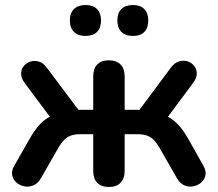

<svg xmlns="http://www.w3.org/2000/svg" viewBox="-20 -736 866 764"><path d="M413 8Q383 8 367 -8.5Q351 -25 351 -56V-202H301Q279 -202 263.5 -197Q248 -192 235.5 -179.5Q223 -167 210 -144L143 -27Q131 -6 113 1.5Q95 9 77 5.5Q59 2 45.5 -9.5Q32 -21 28.5 -38.5Q25 -56 37 -77L97 -182Q115 -214 133.5 -235.5Q152 -257 173.5 -269Q195 -281 222 -284L199 -244L78 -406Q64 -425 64 -442.5Q64 -460 74.5 -473Q85 -486 101 -491Q117 -496 134.5 -491Q152 -486 166 -467L292 -299H351V-432Q351 -463 367 -479.5Q383 -496 413 -496Q443 -496 459.5 -479.5Q476 -463 476 -432V-299H535L660 -467Q674 -486 692 -491.5Q710 -497 726 -492Q742 -487 752.5 -474Q763 -461 763 -443.5Q763 -426 749 -407L628 -244L604 -284Q631 -281 652.5 -269Q674 -257 693 -235.5Q712 -214 730 -182L789 -77Q801 -56 797.5 -38.5Q794 -21 780.5 -9.5Q767 2 749 5.5Q731 9 713.5 1.5Q696 -6 684 -27L617 -144Q604 -167 591.5 -179.5Q579 -192 563.5 -197Q548 -202 526 -202H476V-56Q476 -25 459.5 -8.5Q443 8 413 8ZM509 -593Q479 -593 463 -609Q447 -625 447 -655Q447 -684 463 -700Q479 -716 509 -716Q538 -716 554 -700Q570 -684 570 -655Q570 -625 554.5 -609Q539 -593 509 -593ZM320 -593Q291 -593 274.5 -609Q258 -625 258 -655Q258 -684 274.5 -700Q291 -716 320 -716Q350 -716 366 -700Q382 -684 382 -655Q382 -625 366 -609Q350 -593 320 -593Z"/></svg>

Font: Nunito ExtraLight
Style: Regular
Weight: 200
Designer: Vernon Adams
Foundry: Vernon Adams
Version: Version 3.602